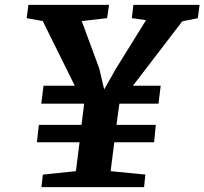

<svg xmlns="http://www.w3.org/2000/svg" viewBox="-20 -768 839 788"><path d="M158.5 -416H287L155.5 -681.5L89.5 -693.5L96.5 -748H427.5L419.5 -693.5L315.5 -681.5L387.5 -486.5L407.5 -401L456 -486.5L579.5 -685.5L521 -693.5L527.5 -748H799L792 -693.5L728 -680.5L525.5 -416H639.5L630.5 -342.5H470L458 -255.5H619.5L612.5 -184H449L434 -65.5L576.5 -51.5L571.5 0H150L156 -51.5L291.5 -65.5L306.5 -184H131.5L139.5 -255.5H314.5L325.5 -342.5H149.5Z"/></svg>

Font: Merriweather Light 18pt Black
Style: Italic
Weight: 900
Italic angle: -7.8°
Version: Version 2.101